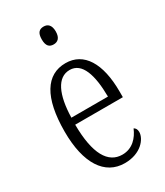

<svg xmlns="http://www.w3.org/2000/svg" viewBox="-189 -825 786 914"><g transform="rotate(-30 203.5 -368.5)"><path d="M208 -649C229 -649 247 -661 247 -698C247 -735 229 -747 208 -747C185 -747 170 -735 170 -698C170 -661 185 -649 208 -649ZM219 10C309 10 352 -48 352 -85C352 -100 345 -109 337 -113C319 -70 285 -31 229 -31C151 -31 106 -106 105 -267H367V-298C367 -454 311 -544 211 -544C105 -544 45 -451 45 -263C45 -89 109 10 219 10ZM307 -305H106C109 -430 144 -506 212 -506C280 -506 306 -424 307 -305Z"/></g></svg>

Font: Noto Serif Lao ExtraCondensed Light
Style: Regular
Weight: 300
Width: 2
Designer: Monotype Design Team
Foundry: Monotype Imaging Inc.
Version: Version 2.003